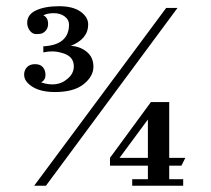

<svg xmlns="http://www.w3.org/2000/svg" viewBox="-20 -592 673 612"><path d="M330.6 -88.9 461.1 -266.7H519.4V-88.9H570.8L558.3 -63.9H519.4V-20.8H563.9V0H401.4V-20.8H451.4V-63.9H330.6ZM451.4 -88.9V-211.1L361.1 -88.9ZM118.1 -444.4Q200 -448.6 200 -513.9Q200 -529.2 186.1 -539.6Q172.2 -550 151.4 -550Q130.6 -550 118.1 -543.1Q133.3 -536.1 133.3 -516Q133.3 -495.8 115.3 -486.1Q108.3 -483.3 95.8 -483.3Q83.3 -483.3 75 -494.4Q66.7 -505.6 66.7 -519.4Q66.7 -545.8 95.1 -559Q123.6 -572.2 168.1 -572.2Q212.5 -572.2 236.8 -554.9Q261.1 -537.5 261.1 -513.9Q261.1 -468.1 205.6 -445.8Q234.7 -444.4 256.2 -427.1Q277.8 -409.7 277.8 -379.2Q277.8 -348.6 246.5 -323.6Q215.3 -298.6 154.9 -298.6Q94.4 -298.6 66.7 -329.2Q56.9 -340.3 56.9 -354.2Q56.9 -368.1 66 -377.8Q75 -387.5 91.7 -387.5Q108.3 -387.5 116.7 -377.8Q125 -368.1 125 -352.8Q125 -337.5 111.1 -329.2Q162.5 -312.5 194.4 -340.3Q215.3 -356.9 215.3 -380.6Q215.3 -413.9 176.4 -423.6Q148.6 -431.9 118.1 -425ZM509.7 -566.7H545.8L126.4 0H88.9Z"/></svg>

Font: Sree Krushnadevaraya
Style: Regular
Weight: 400
Designer: Purushoth Kumar Guthula
Foundry: Andhrapradesh Society for Knowledge Networks
Version: Version 1.0.5; ttfautohint (v1.2.42-39fb)